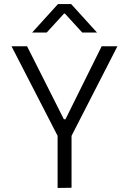

<svg xmlns="http://www.w3.org/2000/svg" viewBox="-20 -929 645 950"><path d="M114 -700 296 -339H304L483 -700H561L334 -257V0L265 1V-257L37 -700ZM267 -909H332L460 -768H387L301 -862H297L211 -768H139Z"/></svg>

Font: Lopes Sans Light
Style: Regular
Weight: 300
Designer: Gabriel Lam, Diego Maldonado
Foundry: TypeRant, Foresti Design
Version: Version 4.000